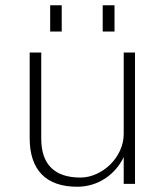

<svg xmlns="http://www.w3.org/2000/svg" viewBox="-20 -700 627 731"><path d="M494 -500H451V-190C451 -101 369 -24 286 -24C188 -24 137 -74 137 -172V-500H93V-174C93 -53 155 11 274 11C355 11 420 -37 451 -102V0H494ZM171 -580H215V-680H171ZM371 -580H416V-680H371Z"/></svg>

Font: Perun ExtraLight
Style: Regular
Weight: 200
Foundry: Copyright (c) Stefan Peev, Context Ltd, 2016
Version: Version 1.089